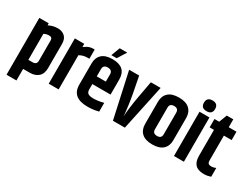

<svg xmlns="http://www.w3.org/2000/svg" viewBox="-78 -1374 2771 2144"><g transform="rotate(30 1308.0 -302.0)"><path d="M173 -558Q231 -587 289 -587Q347 -587 382 -554.5Q417 -522 417 -459V-148Q417 -74 375.5 -37Q334 0 265 0H180V149H52V-584H173ZM287 -430Q287 -469 245 -469Q210 -469 180 -452V-117H233Q287 -117 287 -166Z M744 -587H764V-468H738Q684 -468 638 -441V0H510V-584H631V-543Q659 -561 670.5 -568Q682 -575 702 -581Q722 -587 744 -587Z M1096 -739 1025 -626H956L999 -739ZM934 -339H1051V-433Q1051 -487 992 -487Q934 -487 934 -433ZM811 -161V-434Q811 -509 856 -551.5Q901 -594 992 -594Q1169 -594 1169 -434V-240H934V-171Q934 -136 954 -121Q974 -106 1025 -106Q1084 -106 1154 -125V-12Q1084 6 1013 6Q811 6 811 -161Z M1490 -584H1616L1492 0H1338L1210 -584H1339L1379 -379Q1392 -309 1401.5 -239Q1411 -169 1414 -134L1416 -99Q1424 -223 1452 -377Z M1667 -435Q1667 -509 1712.5 -551.5Q1758 -594 1849 -594Q1940 -594 1985.5 -551.5Q2031 -509 2031 -435V-149Q2031 -75 1985.5 -32.5Q1940 10 1849 10Q1758 10 1712.5 -32.5Q1667 -75 1667 -149ZM1905 -431Q1905 -485 1849 -485Q1792 -485 1792 -431V-153Q1792 -99 1849 -99Q1905 -99 1905 -153Z M2125 -571H2253V0H2125ZM2117 -683Q2117 -753 2189 -753Q2261 -753 2261 -683Q2261 -615 2189 -615Q2117 -615 2117 -683Z M2410 -686H2494V-584H2594V-476H2494V-152Q2494 -107 2541 -107Q2550 -107 2559.5 -108.5Q2569 -110 2576 -112Q2583 -114 2588 -115.5Q2593 -117 2597 -119L2601 -121V-7Q2556 8 2516 8Q2436 8 2401 -30Q2366 -68 2366 -140V-476H2310V-584H2371Z"/></g></svg>

Font: Khand ExtraBold
Style: Regular
Weight: 800
Designer: Sanchit Sawaria and Jyotish Sonowal (Devanagari), Satya Rajpurohit (Latin)
Foundry: Indian Type Foundry
Version: Version 2.000;PS 1.0;hotconv 1.0.79;makeotf.lib2.5.61930